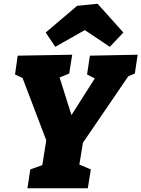

<svg xmlns="http://www.w3.org/2000/svg" viewBox="-20 -1001 752 1021"><path d="M126 0 141 -100 205 -123 226 -255 100 -586 60 -605 74 -705 364 -710 348 -610 297 -589 360 -389 484 -584 443 -605 458 -705 712 -710 697 -610 662 -595 421 -242 402 -126 463 -100 447 0ZM274 -752 223 -828 390 -970 499 -981 636 -828 564 -752 431 -841Z"/></svg>

Font: Bitter Black
Style: Italic
Weight: 900
Italic angle: -9°
Designer: Sol Matas, and Bitter project Authors
Foundry: Sol Matas
Version: Version 2.001